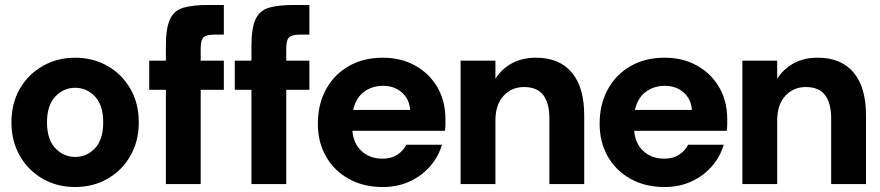

<svg xmlns="http://www.w3.org/2000/svg" viewBox="-20 -740 3538 772"><path d="M282 12Q210 12 152 -21Q94 -54 60 -113Q26 -172 26 -248Q26 -325 60 -383.5Q94 -442 152.5 -475Q211 -508 282 -508Q354 -508 412 -475Q470 -442 504 -383.5Q538 -325 538 -248Q538 -172 504 -113Q470 -54 412 -21Q354 12 282 12ZM282 -109Q329 -109 362 -144Q395 -179 395 -248Q395 -317 362 -352Q329 -387 282 -387Q236 -387 202.5 -352Q169 -317 169 -248Q169 -179 202.5 -144Q236 -109 282 -109Z M647 0V-379H580V-496H647V-554Q647 -627 663.5 -662.5Q680 -698 717.5 -709Q755 -720 817 -720H880V-601H845Q810 -601 798.5 -590Q787 -579 787 -546V-496H880V-379H787V0Z M991 0V-379H924V-496H991V-554Q991 -627 1007.5 -662.5Q1024 -698 1061.5 -709Q1099 -720 1161 -720H1224V-601H1189Q1154 -601 1142.5 -590Q1131 -579 1131 -546V-496H1224V-379H1131V0Z M1519 12Q1442 12 1383 -20.5Q1324 -53 1291 -110.5Q1258 -168 1258 -243Q1258 -320 1290.5 -380Q1323 -440 1382 -474Q1441 -508 1519 -508Q1593 -508 1650 -476Q1707 -444 1739 -388.5Q1771 -333 1771 -262Q1771 -252 1771 -239.5Q1771 -227 1769 -214H1397Q1401 -163 1434 -132.5Q1467 -102 1518 -102Q1553 -102 1577 -117.5Q1601 -133 1614 -158H1757Q1743 -110 1709.5 -71.5Q1676 -33 1627.5 -10.5Q1579 12 1519 12ZM1520 -395Q1477 -395 1444 -371Q1411 -347 1400 -298H1629Q1626 -342 1595.5 -368.5Q1565 -395 1520 -395Z M1832 0V-496H1972V-423Q1996 -462 2037.5 -485Q2079 -508 2135 -508Q2229 -508 2279 -448.5Q2329 -389 2329 -277V0H2189V-264Q2189 -325 2164.5 -357.5Q2140 -390 2087 -390Q2037 -390 2004.5 -354.5Q1972 -319 1972 -256V0Z M2652 12Q2575 12 2516 -20.5Q2457 -53 2424 -110.5Q2391 -168 2391 -243Q2391 -320 2423.5 -380Q2456 -440 2515 -474Q2574 -508 2652 -508Q2726 -508 2783 -476Q2840 -444 2872 -388.5Q2904 -333 2904 -262Q2904 -252 2904 -239.5Q2904 -227 2902 -214H2530Q2534 -163 2567 -132.5Q2600 -102 2651 -102Q2686 -102 2710 -117.5Q2734 -133 2747 -158H2890Q2876 -110 2842.5 -71.5Q2809 -33 2760.5 -10.5Q2712 12 2652 12ZM2653 -395Q2610 -395 2577 -371Q2544 -347 2533 -298H2762Q2759 -342 2728.5 -368.5Q2698 -395 2653 -395Z M2965 0V-496H3105V-423Q3129 -462 3170.5 -485Q3212 -508 3268 -508Q3362 -508 3412 -448.5Q3462 -389 3462 -277V0H3322V-264Q3322 -325 3297.5 -357.5Q3273 -390 3220 -390Q3170 -390 3137.5 -354.5Q3105 -319 3105 -256V0Z"/></svg>

Font: Host Grotesk Black
Style: Regular
Weight: 900
Designer: Doğukan Karapınar based on Poppins by Indian Type Foundry, Jonny Pinhorn
Foundry: Element Type
Version: Version 1.000; ttfautohint (v1.8.4.7-5d5b);gftools[0.9.33]